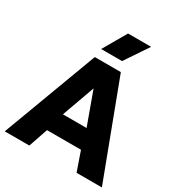

<svg xmlns="http://www.w3.org/2000/svg" viewBox="-213 -1083 1151 1229"><g transform="rotate(30 362.5 -468.5)"><path d="M3.5 0 265 -700H457.5L721.5 0H534.5L485 -142H234L185.5 0ZM271.5 -280.5H446.5L358.5 -522.5ZM274.5 -765 374 -937H544.5L429 -765Z"/></g></svg>

Font: Geologica Roman
Style: Bold
Weight: 700
Designer: Sindre Bremnes, Frode Helland
Foundry: Monokrom Skriftforlag AS
Version: Version 1.010;gftools[0.9.28]